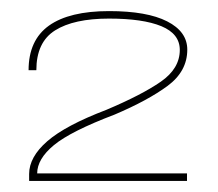

<svg xmlns="http://www.w3.org/2000/svg" viewBox="-20 -701 392 346"><path d="M32.5 -375H317V-388.5H47Q47 -414.5 77.2 -439.5Q107.5 -464.5 186.5 -494.5Q246.5 -520 282 -546.2Q317.5 -572.5 317.5 -611.5Q317.5 -644 281.2 -662.5Q245 -681 176.5 -681Q105 -681 68.2 -654.8Q31.5 -628.5 31.5 -574.5H45.5Q45.5 -625 79.2 -646.2Q113 -667.5 176.5 -667.5Q237.5 -667.5 270.8 -653.8Q304 -640 304 -611Q304 -577.5 269.8 -553.8Q235.5 -530 171.5 -503Q98 -475 65.2 -446.5Q32.5 -418 32.5 -387.5Z"/></svg>

Font: Anybody SemiExpanded Thin
Style: Regular
Weight: 250
Width: 6
Version: Version 1.113;gftools[0.9.25]